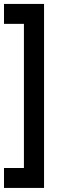

<svg xmlns="http://www.w3.org/2000/svg" viewBox="-20 -840 341 960"><path d="M0 -720.7Q0 -753.9 0 -820.3Q66.4 -820.3 200.2 -820.3Q200.2 -513.7 200.2 99.6Q133.8 99.6 0 99.6Q0 66.4 0 0Q33.2 0 99.6 0Q99.6 -240.2 99.6 -720.7Q66.4 -720.7 0 -720.7Z"/></svg>

Font: Encounter VC
Style: Regular
Weight: 400
Designer: Silver Alicorn
Version: Version 1.0